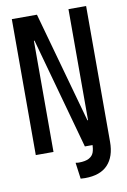

<svg xmlns="http://www.w3.org/2000/svg" viewBox="-90 -714 609 918"><g transform="rotate(-10 214.5 -255.5)"><path d="M34 -660H156L306 -121H309V-660H394.7V0H272.3L123 -539.7H120V0H34ZM230.7 71Q263 71 280.5 61.3Q298 51.7 303.8 34.7Q309.7 17.7 309.7 -8.3V-43H394.7V-1Q394.7 71 357.8 110.2Q321 149.3 247.3 149.3Q235.7 149.3 225.7 148.3L215 69.3Q223.7 71 230.7 71Z"/></g></svg>

Font: Bricolage Grotesque 96pt Condensed ExBd
Style: Regular
Weight: 800
Width: 3
Designer: Mathieu Triay
Foundry: Atelier Triay
Version: Version 1.001;Glyphs 3.2 (3207)